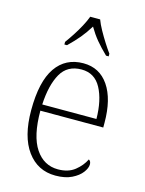

<svg xmlns="http://www.w3.org/2000/svg" viewBox="-117 -837 693 917"><g transform="rotate(15 229.5 -378.0)"><path d="M248 10Q160 10 108 -61Q56 -132 56 -262Q56 -404 104 -473.5Q152 -543 240 -543Q320 -543 365 -477Q410 -411 410 -294V-271H99Q99 -146 140.5 -84Q182 -22 252 -22Q303 -22 335 -47.5Q367 -73 383 -106Q394 -100 394 -84Q394 -66 377.5 -44Q361 -22 328.5 -6Q296 10 248 10ZM368 -302Q367 -395 335.5 -453.5Q304 -512 239 -512Q169 -512 137 -455.5Q105 -399 100 -302ZM128 -619Q142 -638 159 -664Q176 -690 190.5 -717Q205 -744 213 -766H262Q270 -744 285 -717Q300 -690 316.5 -664Q333 -638 347 -619V-606H334Q302 -637 280 -663.5Q258 -690 238 -724Q217 -690 195 -663.5Q173 -637 141 -606H128Z"/></g></svg>

Font: Noto Serif Armenian SemiCondensed ExtraLight
Style: Regular
Weight: 200
Width: 4
Designer: Monotype Design Team
Foundry: Monotype Imaging Inc.
Version: Version 2.008; ttfautohint (v1.8.4.7-5d5b)